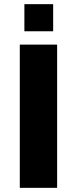

<svg xmlns="http://www.w3.org/2000/svg" viewBox="-20 -901 369 921"><path d="M97 -751H235V-881H97ZM75 0H254V-687H75Z"/></svg>

Font: Archivo ExtraBold
Style: Regular
Weight: 800
Designer: Hector Gatti
Foundry: Omnibus-Type
Version: Version 2.001